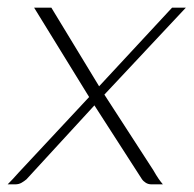

<svg xmlns="http://www.w3.org/2000/svg" viewBox="-33 -481 505 501"><path d="M362 0Q354 0 347.5 -4Q341 -8 337 -14L205 -219L56 -461H101L231 -247L367 -37Q375 -23 380.5 -15Q386 -7 392 0ZM7 0H-13Q-6 -7 1 -14.5Q8 -22 15 -30L210 -239L416 -461H452L228 -222L36 -13Q30 -8 23 -4Q16 0 7 0Z"/></svg>

Font: Genos ExtraLight
Style: Italic
Weight: 250
Italic angle: -8°
Designer: Robert E. Leuschke
Foundry: Robert E. Leuschke
Version: Version 1.010